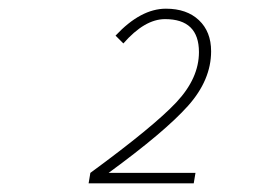

<svg xmlns="http://www.w3.org/2000/svg" viewBox="-20 -832 640 442"><path d="M184 -410 188 -434Q334 -541 386 -596.5Q438 -652 438 -712Q438 -788 360 -788Q313 -788 264 -732L246 -750Q304 -812 362 -812Q410 -812 438 -785.5Q466 -759 466 -714Q466 -648 413 -588.5Q360 -529 230 -434H430L426 -410Z"/></svg>

Font: TypoPRO Source Code Pro
Style: Italic
Weight: 200
Italic angle: -11°
Monospace: yes
Designer: Paul D. Hunt, Teo Tuominen
Foundry: Adobe Systems Incorporated
Version: Version 1.030;PS 1.0;hotconv 1.0.84;makeotf.lib2.5.63406